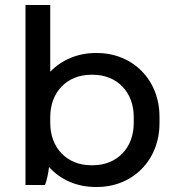

<svg xmlns="http://www.w3.org/2000/svg" viewBox="-20 -740 708 768"><path d="M363 8H367C512 8 618 -100 618 -247V-273C618 -420 512 -528 367 -528H363C289 -528 225 -499 181 -453V-720H82V0H160C167 -18 174 -49 176 -72C221 -22 286 8 363 8ZM345 -79C247 -79 181 -149 181 -248V-272C181 -371 247 -441 345 -441H351C449 -441 515 -371 515 -272V-248C515 -149 449 -79 351 -79Z"/></svg>

Font: Fixel Display Medium
Style: Regular
Weight: 500
Designer: AlfaBravo + MacPaw
Foundry: Kyrylo Tkachov, Marchela Mozhyna, Serhii Makarenko, Maria Weinstein, Zakhar Kryvoshyya
Version: Version 1.211